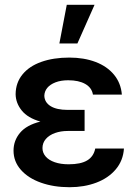

<svg xmlns="http://www.w3.org/2000/svg" viewBox="-20 -780 577 810"><path d="M150.4 -267.1Q97.2 -282.2 71.8 -313.7Q46.4 -345.2 45.9 -382.8Q46.4 -431.2 75 -466.1Q103.5 -501 154.5 -519Q205.6 -537.1 272.5 -537.1Q334.5 -537.1 383.3 -518.6Q432.1 -500 461.2 -464.6Q490.2 -429.2 494.1 -380.9H372.1Q367.2 -410.2 339.6 -425.8Q312 -441.4 267.6 -441.4Q236.8 -441.4 214.1 -432.6Q191.4 -423.8 179.4 -409.2Q167.5 -394.5 167 -376Q168 -348.1 193.4 -332.3Q218.8 -316.4 265.6 -316.4H336.9V-227.5H265.6Q236.3 -227.5 211.9 -218.8Q187.5 -210 173.3 -193.6Q159.2 -177.2 159.2 -155.3Q159.2 -135.7 172.4 -120.1Q185.5 -104.5 210.7 -95.7Q235.8 -86.9 269.5 -86.9Q320.8 -86.9 347.9 -103.3Q375 -119.6 381.8 -153.3H502.9Q499.5 -102.5 468.5 -65.7Q437.5 -28.8 386.5 -9.5Q335.4 9.8 273.4 9.8Q206.5 9.8 152.8 -9.3Q99.1 -28.3 68.1 -63.5Q37.1 -98.6 37.1 -144.5Q37.1 -187 64.5 -219.7Q91.8 -252.4 150.4 -267.1ZM261.7 -759.8H378.9L306.6 -596.7H230.5Z"/></svg>

Font: Pretendard GOV SemiBold
Style: Regular
Weight: 600
Designer: Base glyphs from Inter by Rasmus Andersson; Hangeul glyphs from Noto Sans CJK(Source Han Sans) by Jang Soo-young and Kan
Foundry: Kil Hyung-jin
Version: Version 1.309